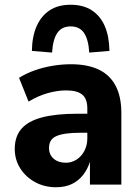

<svg xmlns="http://www.w3.org/2000/svg" viewBox="-20 -776 587 807"><path d="M215 11Q167 11 127.5 -10.5Q88 -32 65 -68.5Q42 -105 42 -150Q42 -202 70 -234.5Q98 -267 156.5 -282.5Q215 -298 306 -298H364V-218H318Q283 -218 258 -214.5Q233 -211 217 -204Q201 -197 193.5 -184.5Q186 -172 186 -154Q186 -126 205.5 -109Q225 -92 257 -92Q281 -92 301.5 -105Q322 -118 334.5 -141.5Q347 -165 347 -195V-320Q347 -361 325.5 -378.5Q304 -396 258 -396Q222 -396 182 -385Q142 -374 100 -349L60 -449Q91 -468 126.5 -480.5Q162 -493 201 -499.5Q240 -506 278 -506Q347 -506 394 -484Q441 -462 465.5 -416.5Q490 -371 490 -301V0H358V-99H359Q349 -66 329.5 -41Q310 -16 282 -2.5Q254 11 215 11ZM199 -555 114 -562Q115 -623 134 -666Q153 -709 188.5 -732.5Q224 -756 277 -756Q330 -756 366 -732.5Q402 -709 420.5 -666Q439 -623 440 -562L355 -555Q352 -609 333.5 -637Q315 -665 277 -665Q239 -665 220.5 -637Q202 -609 199 -555Z"/></svg>

Font: Nunito Sans 10pt SemiCondensed ExtraBold
Style: Regular
Weight: 800
Width: 4
Designer: Vernon Adams
Foundry: Vernon Adams
Version: Version 3.101;gftools[0.9.27]